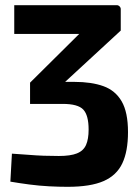

<svg xmlns="http://www.w3.org/2000/svg" viewBox="-20 -514 542 741"><path d="M241 207Q207 207 169 205Q131 203 93 198Q55 193 20 187L26 79Q60 81 90 83.5Q120 86 148.5 87Q177 88 207 88Q252 88 277 78Q302 68 312 45.5Q322 23 322 -14Q322 -69 301.5 -91Q281 -113 222 -113H96V-195L323 -420L382 -383H35V-494H431Q437 -494 441.5 -489.5Q446 -485 446 -479V-396L188 -158L179 -198H267Q333 -198 379 -181.5Q425 -165 449.5 -123Q474 -81 474 -4Q474 70 452 116.5Q430 163 379.5 185Q329 207 241 207Z"/></svg>

Font: Exo 2
Style: Bold
Weight: 700
Designer: Natanael Gama
Foundry: Natanael Gama
Version: Version 2.010